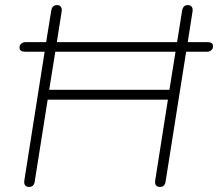

<svg xmlns="http://www.w3.org/2000/svg" viewBox="-20 -731 860 757"><path d="M94 6Q84 6 79 -0.5Q74 -7 76 -20L157 -533L161 -527H80Q57 -527 57 -543Q57 -554 64.5 -559.5Q72 -565 82 -565H169L161 -559L182 -689Q184 -700 189.5 -705.5Q195 -711 205 -711Q215 -711 220 -704Q225 -697 223 -685L203 -558L194 -565H685L676 -551L698 -689Q700 -700 705.5 -705.5Q711 -711 721 -711Q731 -711 736 -704Q741 -697 739 -685L718 -551L715 -565H797Q820 -565 820 -549Q820 -539 813 -533Q806 -527 795 -527H708L716 -540L633 -16Q632 -6 626.5 0Q621 6 610 6Q600 6 595 -0.5Q590 -7 592 -20L642 -338H168L117 -16Q116 -6 110.5 0Q105 6 94 6ZM174 -377H648L672 -527H198Z"/></svg>

Font: Nunito ExtraLight ExtraLight
Style: Italic
Weight: 250
Italic angle: -9°
Version: Version 3.602